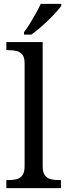

<svg xmlns="http://www.w3.org/2000/svg" viewBox="-20 -979 350 999"><path d="M13 0V-42H26Q49 -42 67.5 -47Q86 -52 97 -67.5Q108 -83 108 -114V-650Q108 -680 96.5 -694.5Q85 -709 66.5 -713.5Q48 -718 26 -718H13V-760H202V-114Q202 -83 213 -67.5Q224 -52 243 -47Q262 -42 284 -42H297V0ZM105 -812Q120 -831 136 -857Q152 -883 167 -910Q182 -937 192 -959H299V-949Q290 -936 272 -916Q254 -896 231.5 -874Q209 -852 186 -832.5Q163 -813 143 -799H105Z"/></svg>

Font: Noto Serif Hebrew
Style: Regular
Weight: 400
Designer: Monotype Design Team
Foundry: Monotype Imaging Inc.
Version: Version 2.003